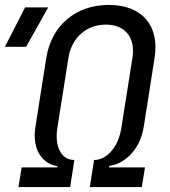

<svg xmlns="http://www.w3.org/2000/svg" viewBox="-69 -760 689 780"><path d="M6 0H216L233 -110C180 -110 152 -164 164 -240L209 -525C222 -607 282 -660 361 -660C440 -660 482 -607 469 -525L424 -240C412 -164 366 -110 313 -110L296 0H507L520 -80H374L375 -86C425 -92 498 -139 515 -245L559 -525C580 -656 508 -740 373 -740C238 -740 140 -656 119 -525L75 -245C58 -139 116 -91 164 -85V-80H19ZM-49 -570H37L127 -730H33Z"/></svg>

Font: JetBrains Mono
Style: Italic
Weight: 400
Italic angle: -9°
Monospace: yes
Designer: Philipp Nurullin, Konstantin Bulenkov
Foundry: JetBrains
Version: Version 2.305